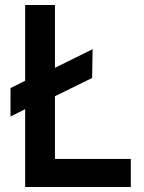

<svg xmlns="http://www.w3.org/2000/svg" viewBox="-20 -747 575 767"><path d="M80.5 0V-727H199.5V-112H502.5V0ZM22 -281.5V-395L128 -448.5L164 -458.5L350 -550.5L348 -435.5L168.5 -347.5L132.5 -337Z"/></svg>

Font: Spline Sans Medium
Style: Regular
Weight: 500
Designer: Eben Sorkin, Mirko Velimirovic
Foundry: Sorkin Type
Version: Version 1.000; ttfautohint (v1.8.3)